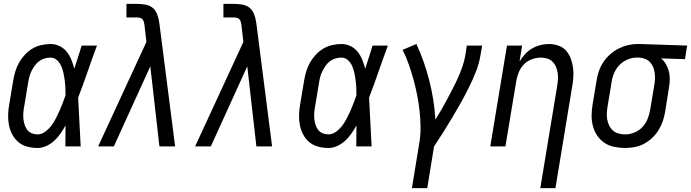

<svg xmlns="http://www.w3.org/2000/svg" viewBox="-20 -755 3563 990"><path d="M174 8Q146 8 120 1Q94 -6 74.5 -22.5Q55 -39 43 -62Q31 -85 26 -111Q21 -137 22 -164.5Q23 -192 28 -219L48 -339Q52 -363 59 -386.5Q66 -410 78 -431.5Q90 -453 107.5 -472Q125 -491 146.5 -504Q168 -517 192.5 -522.5Q217 -528 240 -528Q266 -528 288 -517Q310 -506 324.5 -487.5Q339 -469 348 -446.5Q357 -424 363 -401Q373 -431 382.5 -460.5Q392 -490 401 -520H480Q455 -453 432 -386Q409 -319 383 -252Q387 -189 389.5 -126Q392 -63 396 0H317Q317 -27 317.5 -54Q318 -81 318 -108Q306 -87 292 -66.5Q278 -46 260 -29.5Q242 -13 219.5 -2.5Q197 8 174 8ZM174 -62Q194 -62 213 -76Q232 -90 245 -107.5Q258 -125 268 -144.5Q278 -164 287 -184Q296 -204 303.5 -224Q311 -244 318 -264Q318 -284 317 -303.5Q316 -323 313.5 -342Q311 -361 307 -379.5Q303 -398 295.5 -415Q288 -432 274 -445Q260 -458 240 -458Q225 -458 209.5 -453.5Q194 -449 181 -439Q168 -429 158.5 -415.5Q149 -402 142 -387.5Q135 -373 131 -358Q127 -343 125 -328L105 -208Q102 -192 100.5 -175.5Q99 -159 100.5 -143.5Q102 -128 106.5 -113Q111 -98 120 -86Q129 -74 143.5 -68Q158 -62 174 -62Z M486 0 735 -539 725 -625Q725 -625 725 -625Q725 -625 725 -625Q724 -633 722 -641Q720 -649 715 -655Q710 -661 702 -663Q694 -665 686 -665H632V-735H686Q707 -735 728.5 -731.5Q750 -728 765.5 -716Q781 -704 789 -684.5Q797 -665 800 -645V-644Q801 -642 801 -639Q801 -636 802 -633L883 0H802L755 -413L567 0Z M986 0 1235 -539 1225 -625Q1225 -625 1225 -625Q1225 -625 1225 -625Q1224 -633 1222 -641Q1220 -649 1215 -655Q1210 -661 1202 -663Q1194 -665 1186 -665H1132V-735H1186Q1207 -735 1228.5 -731.5Q1250 -728 1265.5 -716Q1281 -704 1289 -684.5Q1297 -665 1300 -645V-644Q1301 -642 1301 -639Q1301 -636 1302 -633L1383 0H1302L1255 -413L1067 0Z M1674 8Q1646 8 1620 1Q1594 -6 1574.5 -22.5Q1555 -39 1543 -62Q1531 -85 1526 -111Q1521 -137 1522 -164.5Q1523 -192 1528 -219L1548 -339Q1552 -363 1559 -386.5Q1566 -410 1578 -431.5Q1590 -453 1607.5 -472Q1625 -491 1646.5 -504Q1668 -517 1692.5 -522.5Q1717 -528 1740 -528Q1766 -528 1788 -517Q1810 -506 1824.5 -487.5Q1839 -469 1848 -446.5Q1857 -424 1863 -401Q1873 -431 1882.5 -460.5Q1892 -490 1901 -520H1980Q1955 -453 1932 -386Q1909 -319 1883 -252Q1887 -189 1889.5 -126Q1892 -63 1896 0H1817Q1817 -27 1817.5 -54Q1818 -81 1818 -108Q1806 -87 1792 -66.5Q1778 -46 1760 -29.5Q1742 -13 1719.5 -2.5Q1697 8 1674 8ZM1674 -62Q1694 -62 1713 -76Q1732 -90 1745 -107.5Q1758 -125 1768 -144.5Q1778 -164 1787 -184Q1796 -204 1803.5 -224Q1811 -244 1818 -264Q1818 -284 1817 -303.5Q1816 -323 1813.5 -342Q1811 -361 1807 -379.5Q1803 -398 1795.5 -415Q1788 -432 1774 -445Q1760 -458 1740 -458Q1725 -458 1709.5 -453.5Q1694 -449 1681 -439Q1668 -429 1658.5 -415.5Q1649 -402 1642 -387.5Q1635 -373 1631 -358Q1627 -343 1625 -328L1605 -208Q1602 -192 1600.5 -175.5Q1599 -159 1600.5 -143.5Q1602 -128 1606.5 -113Q1611 -98 1620 -86Q1629 -74 1643.5 -68Q1658 -62 1674 -62Z M2104 215 2141 -11Q2149 -55 2148.5 -97.5Q2148 -140 2143.5 -182Q2139 -224 2131 -264.5Q2123 -305 2112 -345Q2101 -385 2087.5 -423.5Q2074 -462 2056 -498L2127 -528Q2148 -483 2164.5 -436Q2181 -389 2193.5 -340Q2206 -291 2214 -240.5Q2222 -190 2225 -138Q2241 -164 2256.5 -190.5Q2272 -217 2286.5 -244.5Q2301 -272 2315 -299Q2329 -326 2341.5 -354Q2354 -382 2364 -410.5Q2374 -439 2379 -468L2387 -520H2466L2457 -468Q2450 -426 2434 -385.5Q2418 -345 2398.5 -305.5Q2379 -266 2357.5 -227.5Q2336 -189 2313 -150.5Q2290 -112 2266.5 -74.5Q2243 -37 2218 0L2183 215Z M2766 215 2853 -312Q2856 -329 2857 -346Q2858 -363 2855.5 -379.5Q2853 -396 2846.5 -411Q2840 -426 2829 -437Q2818 -448 2802 -453Q2786 -458 2768 -458Q2746 -458 2722.5 -449.5Q2699 -441 2681.5 -423Q2664 -405 2655 -382.5Q2646 -360 2642 -337L2586 0H2508L2594 -520H2672L2659 -438Q2671 -458 2687 -475.5Q2703 -493 2723.5 -505Q2744 -517 2766 -522.5Q2788 -528 2810 -528Q2836 -528 2860 -519.5Q2884 -511 2899.5 -493Q2915 -475 2923.5 -452Q2932 -429 2935 -404Q2938 -379 2936 -353Q2934 -327 2929 -301L2844 215Z M3203 8Q3174 8 3146 2Q3118 -4 3096 -19Q3074 -34 3059 -56.5Q3044 -79 3037 -106Q3030 -133 3030.5 -161.5Q3031 -190 3036 -219L3056 -339Q3060 -364 3068 -388Q3076 -412 3090.5 -434Q3105 -456 3125 -474Q3145 -492 3168.5 -504Q3192 -516 3217 -522Q3242 -528 3266 -528Q3270 -528 3273.5 -528Q3277 -528 3281 -528L3523 -520L3512 -450L3389 -454Q3404 -441 3414 -423.5Q3424 -406 3429 -386Q3434 -366 3433.5 -344Q3433 -322 3429 -301L3410 -181Q3406 -156 3398 -132Q3390 -108 3376.5 -85.5Q3363 -63 3343.5 -44.5Q3324 -26 3300.5 -13.5Q3277 -1 3252 3.5Q3227 8 3203 8ZM3204 -62Q3228 -62 3252 -72Q3276 -82 3293.5 -101Q3311 -120 3320 -144Q3329 -168 3333 -192L3353 -312Q3356 -328 3357 -344.5Q3358 -361 3356 -377Q3354 -393 3348.5 -407.5Q3343 -422 3333 -433Q3323 -444 3308.5 -450.5Q3294 -457 3278 -458H3270Q3268 -458 3265.5 -458Q3263 -458 3261 -458Q3238 -458 3214 -447.5Q3190 -437 3172.5 -418Q3155 -399 3145.5 -375.5Q3136 -352 3133 -328L3113 -208Q3110 -190 3109 -172.5Q3108 -155 3111 -138.5Q3114 -122 3121.5 -107Q3129 -92 3141 -81.5Q3153 -71 3169.5 -66.5Q3186 -62 3203 -62Z"/></svg>

Font: Iosevka SS04
Style: Italic
Weight: 400
Italic angle: -9°
Monospace: yes
Designer: Belleve Invis
Foundry: Belleve Invis
Version: Version 19.0.0; ttfautohint (v1.8.4)